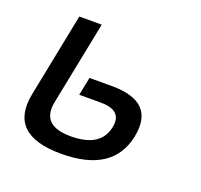

<svg xmlns="http://www.w3.org/2000/svg" viewBox="-96 -621 762 728"><g transform="rotate(20 285.0 -256.5)"><path d="M196.8 -512.7 129.4 -175.3Q109.4 -74.7 230.5 -74.7Q351.6 -74.7 368.7 -162.1Q383.3 -233.9 294.4 -233.9H207.5L222.2 -307.1H313.5Q489.3 -307.1 459.5 -157.7Q427.7 0 218.8 0Q3.9 0 39.1 -175.3L106.4 -512.7Z"/></g></svg>

Font: Sansation
Style: Italic
Weight: 400
Designer: Bernd Montag
Version: Version 1.301